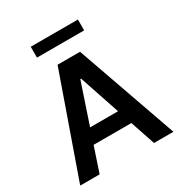

<svg xmlns="http://www.w3.org/2000/svg" viewBox="-206 -1056 1136 1204"><g transform="rotate(-30 362.0 -454.5)"><path d="M165.1 0H24.5L280.5 -727.3H443.2L699.6 0H558.9L498.6 -179.3H225.1ZM260.7 -285.2H463.1L364.7 -578.1H359ZM532.7 -909.1V-830.6H191.1V-909.1Z"/></g></svg>

Font: Inter Zeller Semi Bold
Style: Regular
Weight: 600
Designer: Rasmus Andersson; Joe Bland
Foundry: zeller
Version: Version 3.015;git-dec3a8cb1